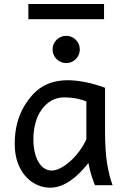

<svg xmlns="http://www.w3.org/2000/svg" viewBox="-20 -896 602 929"><path d="M290.5 -424.8Q274.9 -424.8 259 -421.1Q243.2 -417.5 227.8 -408.7Q212.4 -399.9 198 -385.5Q183.6 -371.1 170.9 -349.1Q157.7 -326.7 149.7 -293.2Q141.6 -259.8 141.6 -224.6Q141.6 -184.1 149.2 -155Q156.7 -126 169.2 -107.2Q181.6 -88.4 197.5 -79.6Q213.4 -70.8 229.5 -70.8Q250 -70.8 274.2 -83.5Q298.3 -96.2 321.3 -117.2Q344.2 -138.2 364.5 -165.5Q384.8 -192.9 397.9 -222.2V-405.3Q390.6 -408.7 379.2 -412.1Q367.7 -415.5 353.8 -418.5Q339.8 -421.4 323.5 -423.1Q307.1 -424.8 290.5 -424.8ZM488.3 -258.8Q488.3 -166.5 498.5 -103.8Q508.8 -41 524.9 0H439.5Q437 -6.3 432.6 -17.6Q428.2 -28.8 423.6 -43.2Q418.9 -57.6 414.8 -74.2Q410.6 -90.8 407.7 -107.4Q388.7 -83 367.4 -61.5Q346.2 -40 322.8 -23.4Q299.3 -6.8 273.9 2.7Q248.5 12.2 222.2 12.2Q191.4 12.2 160.9 -1Q130.4 -14.2 106 -40.5Q81.5 -66.9 66.4 -106.7Q51.3 -146.5 51.3 -200.2Q51.3 -256.3 63.7 -302Q76.2 -347.7 97.7 -383.3Q116.7 -414.6 138.2 -438Q159.7 -461.4 185.3 -476.8Q210.9 -492.2 241.7 -500Q272.5 -507.8 310.1 -507.8Q328.6 -507.8 351.3 -505.1Q374 -502.4 397.7 -497.6Q421.4 -492.7 444.8 -485.8Q468.3 -479 488.3 -471.2ZM234.4 -656.7Q234.4 -670.4 239.5 -682.4Q244.6 -694.3 253.7 -703.4Q262.7 -712.4 274.7 -717.5Q286.6 -722.7 300.3 -722.7Q314 -722.7 325.9 -717.5Q337.9 -712.4 346.9 -703.4Q356 -694.3 361.1 -682.4Q366.2 -670.4 366.2 -656.7Q366.2 -643.1 361.1 -631.1Q356 -619.1 346.9 -610.1Q337.9 -601.1 325.9 -595.9Q314 -590.8 300.3 -590.8Q286.6 -590.8 274.7 -595.9Q262.7 -601.1 253.7 -610.1Q244.6 -619.1 239.5 -631.1Q234.4 -643.1 234.4 -656.7ZM117.2 -876.5H483.4V-803.2H117.2Z"/></svg>

Font: Andika Basic
Style: Regular
Weight: 400
Designer: Annie Olsen & Victor Gaultney
Foundry: SIL International
Version: Version 1.000